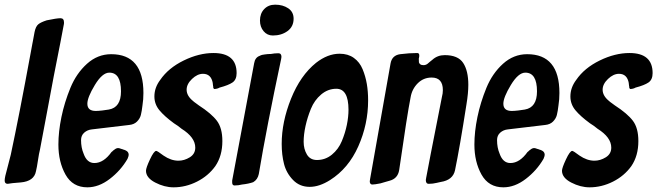

<svg xmlns="http://www.w3.org/2000/svg" viewBox="-41 -794 2814 822"><path d="M-10 -73Q-7 -82 5 -131Q40 -294 91 -571Q94 -586 98 -609L100 -619Q104 -642 107 -657Q112 -681 123 -690Q134 -699 159 -707Q202 -716 218 -716Q233 -716 233 -698Q233 -690 232 -688Q224 -643 189 -467Q179 -414 159.5 -309.5Q140 -205 130 -153Q126 -138 121.5 -107.5Q117 -77 113 -61Q105 -18 48 -13Q24 -11 13 -10L-8 -7Q-21 -7 -21 -21Q-21 -35 -10 -73Z M333 8Q270 8 239.5 -46.5Q209 -101 209 -175Q209 -230 222 -293Q235 -356 260.5 -418Q286 -480 331.5 -521Q377 -562 435 -562Q573 -562 573 -396Q573 -368 569 -343Q566 -317 562 -301.5Q558 -286 545.5 -273.5Q533 -261 512 -259L352 -240Q333 -238 319.5 -226Q306 -214 306 -194Q306 -162 317 -136Q331 -96 363 -96Q403 -96 437 -144H438L444 -150Q445 -150 445 -151H446Q456 -160 464 -160Q469 -160 471 -159L480 -156Q482 -156 486 -154Q494 -152 499 -149Q510 -143 510 -131Q510 -126 505 -114Q476 -64 429 -28Q382 8 333 8ZM333 -350Q333 -319 369 -319Q379 -319 397 -321L425 -325Q477 -334 477 -403Q477 -483 427 -483Q397 -483 365 -430Q333 -377 333 -350Z M628 -148Q629 -147 631 -147L638 -143Q647 -137 659 -128Q691 -106 723 -106Q748 -106 771.5 -120.5Q795 -135 795 -162Q795 -206 736 -243Q722 -255 704 -266Q663 -296 641.5 -322Q620 -348 620 -381Q620 -419 645 -452Q680 -503 745.5 -535Q811 -567 873 -567Q972 -567 972 -481Q972 -453 954.5 -441Q937 -429 899 -419Q889 -413 875 -413L874 -414V-416L872 -418V-423Q872 -425 871 -426V-429L870 -435V-438Q863 -478 828 -478Q804 -478 781 -456Q758 -434 758 -410Q758 -384 785 -362Q789 -358 798.5 -351.5Q808 -345 810 -343Q864 -308 887.5 -277Q911 -246 911 -190Q911 -127 881 -83Q851 -41 802.5 -16.5Q754 8 702 8Q663 8 623.5 -12.5Q584 -33 584 -63Q584 -75 601 -111.5Q618 -148 628 -148Z M1127 -642Q1103 -642 1087.5 -660.5Q1072 -679 1072 -706Q1072 -736 1090 -755Q1108 -774 1137 -774Q1170 -774 1193 -758.5Q1216 -743 1216 -714Q1216 -680 1190 -661Q1164 -642 1127 -642ZM963 0Q953 0 953 -13V-21L1047 -523Q1051 -548 1071 -555Q1080 -560 1093 -561Q1097 -562 1106 -562.5Q1115 -563 1119 -563Q1134 -566 1151 -566Q1164 -566 1164 -550L1163 -545V-543Q1100 -247 1067 -49Q1062 -25 1043 -14Q1023 -7 995 -4Q980 0 963 0Z M1285 6Q1242 6 1213.5 -23.5Q1185 -53 1175 -92Q1165 -131 1165 -178Q1165 -272 1205 -371.5Q1245 -471 1312 -525Q1362 -564 1413 -564Q1449 -564 1474 -546Q1499 -528 1511.5 -497.5Q1524 -467 1529.5 -434.5Q1535 -402 1535 -364Q1535 -262 1493 -167.5Q1451 -73 1372 -23Q1326 6 1285 6ZM1316 -109Q1352 -109 1380 -132Q1408 -155 1422.5 -190Q1437 -225 1444 -259.5Q1451 -294 1451 -324Q1451 -414 1399 -414Q1363 -414 1334 -389.5Q1305 -365 1290 -328Q1275 -291 1267 -254.5Q1259 -218 1259 -187Q1259 -156 1273 -132.5Q1287 -109 1316 -109Z M1553 -4Q1542 -4 1542 -19L1543 -23V-25L1631 -522Q1637 -557 1672 -562Q1712 -567 1745 -567Q1754 -567 1754 -557Q1754 -550 1753 -548V-546L1752 -544V-542Q1752 -532 1752.5 -527.5Q1753 -523 1758 -519Q1763 -515 1772 -515Q1784 -515 1793 -524Q1794 -525 1800 -530Q1806 -535 1810 -538Q1832 -558 1863 -558Q1920 -558 1942 -524.5Q1964 -491 1964 -431Q1964 -395 1956 -347Q1927 -161 1907 -65Q1898 -23 1846 -15L1828 -11Q1812 -7 1794 -7Q1782 -7 1782 -24L1783 -28V-30Q1789 -65 1851 -379Q1855 -394 1855 -408Q1855 -462 1807 -462Q1772 -462 1747.5 -437.5Q1723 -413 1717 -378Q1702 -303 1668 -66Q1662 -29 1626 -20Q1621 -19 1608.5 -15Q1596 -11 1588 -9Q1563 -4 1553 -4Z M2114 8Q2051 8 2020.5 -46.5Q1990 -101 1990 -175Q1990 -230 2003 -293Q2016 -356 2041.5 -418Q2067 -480 2112.5 -521Q2158 -562 2216 -562Q2354 -562 2354 -396Q2354 -368 2350 -343Q2347 -317 2343 -301.5Q2339 -286 2326.5 -273.5Q2314 -261 2293 -259L2133 -240Q2114 -238 2100.5 -226Q2087 -214 2087 -194Q2087 -162 2098 -136Q2112 -96 2144 -96Q2184 -96 2218 -144H2219L2225 -150Q2226 -150 2226 -151H2227Q2237 -160 2245 -160Q2250 -160 2252 -159L2261 -156Q2263 -156 2267 -154Q2275 -152 2280 -149Q2291 -143 2291 -131Q2291 -126 2286 -114Q2257 -64 2210 -28Q2163 8 2114 8ZM2114 -350Q2114 -319 2150 -319Q2160 -319 2178 -321L2206 -325Q2258 -334 2258 -403Q2258 -483 2208 -483Q2178 -483 2146 -430Q2114 -377 2114 -350Z M2409 -148Q2410 -147 2412 -147L2419 -143Q2428 -137 2440 -128Q2472 -106 2504 -106Q2529 -106 2552.5 -120.5Q2576 -135 2576 -162Q2576 -206 2517 -243Q2503 -255 2485 -266Q2444 -296 2422.5 -322Q2401 -348 2401 -381Q2401 -419 2426 -452Q2461 -503 2526.5 -535Q2592 -567 2654 -567Q2753 -567 2753 -481Q2753 -453 2735.5 -441Q2718 -429 2680 -419Q2670 -413 2656 -413L2655 -414V-416L2653 -418V-423Q2653 -425 2652 -426V-429L2651 -435V-438Q2644 -478 2609 -478Q2585 -478 2562 -456Q2539 -434 2539 -410Q2539 -384 2566 -362Q2570 -358 2579.5 -351.5Q2589 -345 2591 -343Q2645 -308 2668.5 -277Q2692 -246 2692 -190Q2692 -127 2662 -83Q2632 -41 2583.5 -16.5Q2535 8 2483 8Q2444 8 2404.5 -12.5Q2365 -33 2365 -63Q2365 -75 2382 -111.5Q2399 -148 2409 -148Z"/></svg>

Font: Bangerz Fix
Style: Regular
Weight: 400
Designer: vernon adams
Foundry: Vernon Adams
Version: Version 2.10;December 28, 2023;FontCreator 13.0.0.2683 64-bi